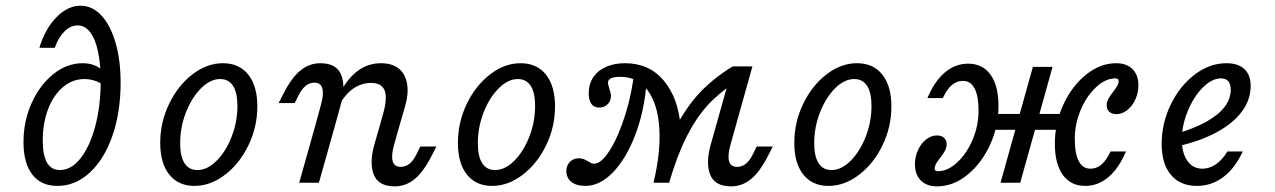

<svg xmlns="http://www.w3.org/2000/svg" viewBox="-20 -651 4542 684"><path d="M63.7 -145.2Q63.7 -219.4 92.7 -283.9Q121.8 -348.4 170.2 -387.1Q218.5 -425.8 274.2 -425.8Q296 -425.8 313.7 -419.4Q331.5 -412.9 344.4 -400.8V-350Q334.7 -358.1 316.9 -363.7Q299.2 -369.4 280.6 -369.4Q238.7 -369.4 204.8 -341.1Q171 -312.9 151.6 -262.9Q132.3 -212.9 132.3 -150.8Q132.3 -97.6 147.6 -71.4Q162.9 -45.2 193.5 -45.2Q233.9 -45.2 266.9 -87.1Q300 -129 319.4 -201.6Q338.7 -274.2 338.7 -361.3Q338.7 -423.4 329 -468.1Q319.4 -512.9 300.8 -536.7Q282.3 -560.5 256.5 -560.5Q231.5 -560.5 209.7 -539.1Q187.9 -517.7 175 -480.6H120.2Q140.3 -547.6 180.6 -589.1Q221 -630.6 266.9 -630.6Q308.9 -630.6 341.1 -596Q373.4 -561.3 391.5 -499.2Q409.7 -437.1 409.7 -356.5Q409.7 -251.6 380.6 -167.7Q351.6 -83.9 300 -36.3Q248.4 11.3 184.7 11.3Q126.6 11.3 95.2 -29Q63.7 -69.4 63.7 -145.2Z M550.8 -141.9Q550.8 -215.3 582.3 -280.6Q613.7 -346 665.3 -385.9Q716.9 -425.8 774.2 -425.8Q832.3 -425.8 864.5 -385.1Q896.8 -344.4 896.8 -271.8Q896.8 -199.2 865.3 -133.9Q833.9 -68.5 781.9 -28.6Q729.8 11.3 672.6 11.3Q615.3 11.3 583.1 -29Q550.8 -69.4 550.8 -141.9ZM825.8 -273.4Q825.8 -321 810.1 -345.2Q794.4 -369.4 764.5 -369.4Q729 -369.4 696 -336.3Q662.9 -303.2 642.3 -250.4Q621.8 -197.6 621.8 -141.1Q621.8 -93.5 637.5 -69.4Q653.2 -45.2 683.1 -45.2Q718.5 -45.2 751.6 -78.2Q784.7 -111.3 805.2 -164.1Q825.8 -216.9 825.8 -273.4Z M1100 -356.5Q1083.1 -356.5 1069.4 -345.6Q1055.6 -334.7 1044.4 -312.9L1029.8 -283.9H972.6L990.3 -318.5Q1019.4 -375 1050.8 -400.4Q1082.3 -425.8 1121 -425.8Q1179 -425.8 1195.6 -384.3Q1212.1 -342.7 1193.5 -276.6L1174.2 -206.5H1104L1124.2 -280.6Q1133.9 -316.1 1128.2 -336.3Q1122.6 -356.5 1100 -356.5ZM1104 -206.5H1174.2L1116.1 0H1046ZM1301.6 -355.6Q1269.4 -355.6 1241.5 -337.5Q1213.7 -319.4 1191.9 -283.1V-321.8Q1221 -375 1256.9 -400.4Q1292.7 -425.8 1337.1 -425.8Q1376.6 -425.8 1400.4 -406.9Q1424.2 -387.9 1430.2 -352.4Q1436.3 -316.9 1422.6 -270.2L1404 -206.5H1333.9L1346.8 -253.2Q1360.5 -304.8 1349.6 -330.2Q1338.7 -355.6 1301.6 -355.6ZM1407.3 -56.5Q1424.2 -56.5 1438.3 -67.3Q1452.4 -78.2 1462.9 -100L1477.4 -129H1534.7L1516.9 -94.4Q1487.9 -37.9 1456.5 -12.5Q1425 12.9 1386.3 12.9Q1328.2 12.9 1311.7 -28.6Q1295.2 -70.2 1313.7 -136.3L1333.9 -206.5H1404L1383.1 -132.3Q1373.4 -96.8 1379 -76.6Q1384.7 -56.5 1407.3 -56.5Z M1611.3 -141.9Q1611.3 -215.3 1642.7 -280.6Q1674.2 -346 1725.8 -385.9Q1777.4 -425.8 1834.7 -425.8Q1892.7 -425.8 1925 -385.1Q1957.3 -344.4 1957.3 -271.8Q1957.3 -199.2 1925.8 -133.9Q1894.4 -68.5 1842.3 -28.6Q1790.3 11.3 1733.1 11.3Q1675.8 11.3 1643.5 -29Q1611.3 -69.4 1611.3 -141.9ZM1886.3 -273.4Q1886.3 -321 1870.6 -345.2Q1854.8 -369.4 1825 -369.4Q1789.5 -369.4 1756.5 -336.3Q1723.4 -303.2 1702.8 -250.4Q1682.3 -197.6 1682.3 -141.1Q1682.3 -93.5 1698 -69.4Q1713.7 -45.2 1743.5 -45.2Q1779 -45.2 1812.1 -78.2Q1845.2 -111.3 1865.7 -164.1Q1886.3 -216.9 1886.3 -273.4Z M2189.5 -377.4Q2167.7 -377.4 2156.9 -372.2Q2146 -366.9 2146 -356.5Q2146 -352.4 2147.2 -348Q2148.4 -343.5 2150 -337.9Q2152.4 -330.6 2154.4 -323Q2156.5 -315.3 2156.5 -308.9Q2156.5 -291.1 2144.4 -279.4Q2132.3 -267.7 2114.5 -267.7Q2096.8 -267.7 2087.1 -280.6Q2077.4 -293.5 2077.4 -318.5Q2077.4 -351.6 2093.5 -375.8Q2109.7 -400 2139.1 -412.9Q2168.5 -425.8 2207.3 -425.8Q2292.7 -425.8 2344.8 -363.7Q2396.8 -301.6 2404.8 -198.4Q2399.2 -171.8 2392.7 -145.2Q2385.5 -112.1 2377.8 -76.2Q2370.2 -40.3 2363.7 0H2308.1Q2334.7 -111.3 2328.6 -196.8Q2322.6 -282.3 2286.7 -329.8Q2250.8 -377.4 2189.5 -377.4ZM1997.6 -41.9Q1997.6 -61.3 2010.1 -74.2Q2022.6 -87.1 2041.9 -87.1Q2051.6 -87.1 2058.1 -84.7Q2064.5 -82.3 2075.8 -75.8Q2080.6 -72.6 2085.9 -70.2Q2091.1 -67.7 2096 -67.7Q2122.6 -67.7 2153.2 -116.9Q2183.9 -166.1 2208.1 -244Q2232.3 -321.8 2240.3 -402.4L2283.1 -354Q2275 -253.2 2242.7 -169.4Q2210.5 -85.5 2163.7 -37.1Q2116.9 11.3 2065.3 11.3Q2033.9 11.3 2015.7 -2.8Q1997.6 -16.9 1997.6 -41.9ZM2590.3 -414.5 2598.4 -357.3Q2541.1 -320.2 2500.4 -275.4Q2459.7 -230.6 2426.2 -164.5Q2392.7 -98.4 2363.7 0H2308.1Q2345.2 -116.9 2385.9 -194.8Q2426.6 -272.6 2475.4 -323.4Q2524.2 -374.2 2590.3 -414.5ZM2605.6 -56.5Q2622.6 -56.5 2636.7 -67.3Q2650.8 -78.2 2661.3 -100L2675.8 -129H2733.1L2715.3 -94.4Q2686.3 -37.9 2654.8 -12.5Q2623.4 12.9 2584.7 12.9Q2526.6 12.9 2510.1 -28.6Q2493.5 -70.2 2512.1 -136.3L2590.3 -414.5H2660.5L2581.5 -132.3Q2571.8 -96.8 2577.4 -76.6Q2583.1 -56.5 2605.6 -56.5Z M2809.7 -141.9Q2809.7 -215.3 2841.1 -280.6Q2872.6 -346 2924.2 -385.9Q2975.8 -425.8 3033.1 -425.8Q3091.1 -425.8 3123.4 -385.1Q3155.6 -344.4 3155.6 -271.8Q3155.6 -199.2 3124.2 -133.9Q3092.7 -68.5 3040.7 -28.6Q2988.7 11.3 2931.5 11.3Q2874.2 11.3 2841.9 -29Q2809.7 -69.4 2809.7 -141.9ZM3084.7 -273.4Q3084.7 -321 3069 -345.2Q3053.2 -369.4 3023.4 -369.4Q2987.9 -369.4 2954.8 -336.3Q2921.8 -303.2 2901.2 -250.4Q2880.6 -197.6 2880.6 -141.1Q2880.6 -93.5 2896.4 -69.4Q2912.1 -45.2 2941.9 -45.2Q2977.4 -45.2 3010.5 -78.2Q3043.5 -111.3 3064.1 -164.1Q3084.7 -216.9 3084.7 -273.4Z M3537.1 -274.2Q3537.1 -200 3506.5 -133.9Q3475.8 -67.7 3425.4 -27.4Q3375 12.9 3318.5 12.9Q3281.5 12.9 3260.5 -8.1Q3239.5 -29 3239.5 -66.1Q3239.5 -92.7 3250.4 -116.5Q3261.3 -140.3 3279.4 -154.4Q3297.6 -168.5 3317.7 -168.5Q3333.9 -168.5 3343.1 -160.1Q3352.4 -151.6 3352.4 -137.1Q3352.4 -125 3346 -113.3Q3339.5 -101.6 3328.2 -87.1Q3318.5 -75 3314.1 -66.5Q3309.7 -58.1 3309.7 -50.8Q3309.7 -46 3312.5 -43.5Q3315.3 -41.1 3321.8 -41.1Q3356.5 -41.1 3390.3 -72.6Q3424.2 -104 3445.2 -154Q3466.1 -204 3466.1 -256.5Q3466.1 -308.9 3452 -335.9Q3437.9 -362.9 3410.5 -362.9Q3388.7 -362.9 3371.4 -348.4Q3354 -333.9 3338.7 -301.6H3283.9Q3308.9 -361.3 3346 -392.7Q3383.1 -424.2 3429 -424.2Q3480.6 -424.2 3508.9 -384.7Q3537.1 -345.2 3537.1 -274.2ZM3659.7 -412.9H3729.8L3614.5 0H3544.4ZM3507.3 -245.2H3781.5L3765.3 -188.7H3491.1ZM3737.9 -138.7Q3737.9 -212.9 3768.5 -279Q3799.2 -345.2 3849.6 -385.5Q3900 -425.8 3956.5 -425.8Q3993.5 -425.8 4014.5 -404.8Q4035.5 -383.9 4035.5 -346.8Q4035.5 -320.2 4024.6 -296.4Q4013.7 -272.6 3995.6 -258.5Q3977.4 -244.4 3957.3 -244.4Q3941.1 -244.4 3931.9 -252.8Q3922.6 -261.3 3922.6 -275.8Q3922.6 -287.9 3929 -299.6Q3935.5 -311.3 3946.8 -325.8Q3956.5 -337.9 3960.9 -346.4Q3965.3 -354.8 3965.3 -362.1Q3965.3 -366.9 3962.5 -369.4Q3959.7 -371.8 3953.2 -371.8Q3918.5 -371.8 3884.7 -340.3Q3850.8 -308.9 3829.8 -258.9Q3808.9 -208.9 3808.9 -156.5Q3808.9 -104 3823 -77Q3837.1 -50 3864.5 -50Q3886.3 -50 3903.6 -64.5Q3921 -79 3936.3 -111.3H3991.1Q3966.1 -51.6 3929 -20.2Q3891.9 11.3 3846 11.3Q3794.4 11.3 3766.1 -28.2Q3737.9 -67.7 3737.9 -138.7Z M4118.5 -137.9Q4118.5 -212.1 4150.8 -278.6Q4183.1 -345.2 4236.3 -385.5Q4289.5 -425.8 4349.2 -425.8Q4391.1 -425.8 4413.3 -404.8Q4435.5 -383.9 4435.5 -344.4Q4435.5 -295.2 4403.6 -252.8Q4371.8 -210.5 4312.1 -178.6Q4252.4 -146.8 4171 -129L4171.8 -175Q4234.7 -193.5 4277.4 -217.3Q4320.2 -241.1 4342.3 -269.8Q4364.5 -298.4 4364.5 -331.5Q4364.5 -351.6 4355.6 -361.7Q4346.8 -371.8 4329.8 -371.8Q4297.6 -371.8 4264.9 -339.1Q4232.3 -306.5 4211.3 -255.2Q4190.3 -204 4190.3 -154Q4190.3 -105.6 4210.1 -77.8Q4229.8 -50 4263.7 -50Q4288.7 -50 4312.1 -66.1Q4335.5 -82.3 4352.4 -111.3H4407.3Q4379.8 -51.6 4337.9 -20.2Q4296 11.3 4244.4 11.3Q4184.7 11.3 4151.6 -27.8Q4118.5 -66.9 4118.5 -137.9Z"/></svg>

Font: Playfair Micro SmCond SmLight
Style: Italic
Weight: 360
Width: 4
Italic angle: -15.6°
Designer: Claus Eggers Sørensen
Foundry: Claus Eggers Sørensen
Version: Version 2.203;Glyphs 3.3 (3326)